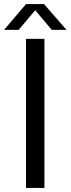

<svg xmlns="http://www.w3.org/2000/svg" viewBox="-55 -918 345 938"><path d="M72 -728H162V0H72ZM-35 -772 72 -898H160L270 -772H198L117 -868L36 -772Z"/></svg>

Font: Murecho
Style: Regular
Weight: 400
Designer: Neil Summerour
Foundry: Positype
Version: Version 1.010; ttfautohint (v1.8.3)